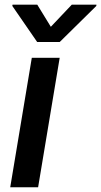

<svg xmlns="http://www.w3.org/2000/svg" viewBox="-20 -789 426 809"><path d="M23.1 0H140.6L231.5 -545.5H114ZM32 -763.8 136.7 -611.9H231.5L385.7 -763.8L386.4 -769.2H282.3L194.2 -676.1L137.1 -769.2H32.7Z"/></svg>

Font: Magic Ui Pro Semi Bold
Style: Italic
Weight: 600
Italic angle: -9.39999°
Designer: Stefan Endress, Andreas Faust
Version: Version 1.000;FEAKit 1.0